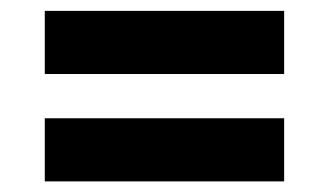

<svg xmlns="http://www.w3.org/2000/svg" viewBox="-20 -430 608 358"><path d="M509.8 -409.7H63.5V-292H509.8ZM509.8 -209.5H63.5V-91.8H509.8Z"/></svg>

Font: Vazirmatn Black
Style: Regular
Weight: 900
Designer: Saber Rastikerdar
Foundry: Saber Rastikerdar
Version: Version 33.003